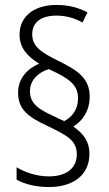

<svg xmlns="http://www.w3.org/2000/svg" viewBox="-20 -874 440 775"><path d="M53 -500C53 -431 96 -401 169 -367C246 -329 290 -310 290 -251C290 -199 253 -162 177 -162C130 -162 80 -178 47 -199V-149C78 -131 125 -119 177 -119C281 -119 341 -172 341 -253C341 -302 318 -334 276 -363C314 -387 342 -427 342 -484C342 -559 292 -591 214 -629C148 -662 110 -685 110 -736C110 -784 146 -811 208 -811C248 -811 283 -800 313 -783L333 -824C297 -843 258 -854 208 -854C116 -854 59 -807 59 -734C59 -680 91 -646 138 -617C91 -597 53 -558 53 -500ZM101 -505C101 -553 136 -582 177 -595C265 -555 295 -529 295 -477C295 -431 270 -401 239 -385L195 -406C136 -433 101 -456 101 -505Z"/></svg>

Font: Noto Sans Telugu UI Condensed Light
Style: Regular
Weight: 300
Width: 3
Designer: Jelle Bosma - Monotype Design Team
Foundry: Monotype Imaging Inc.
Version: Version 2.005